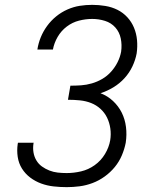

<svg xmlns="http://www.w3.org/2000/svg" viewBox="-20 -763 640 791"><path d="M255 8Q228 8 201 5Q174 2 149.5 -7Q125 -16 104.5 -31.5Q84 -47 70.5 -68.5Q57 -90 53 -116.5Q49 -143 53 -170Q53 -171 53.5 -172.5Q54 -174 54 -175H119Q118 -174 118 -173Q118 -172 118 -172Q115 -153 118 -135Q121 -117 130 -102Q139 -87 153 -77Q167 -67 183.5 -60.5Q200 -54 218 -52Q236 -50 255 -50Q284 -50 314 -57Q344 -64 370 -82.5Q396 -101 412.5 -128.5Q429 -156 434 -185Q438 -210 434.5 -234Q431 -258 421 -278.5Q411 -299 394 -314.5Q377 -330 355.5 -338.5Q334 -347 309.5 -349.5Q285 -352 260 -352L270 -410Q292 -410 314 -411.5Q336 -413 358.5 -419.5Q381 -426 401.5 -438Q422 -450 438 -468Q454 -486 464.5 -507Q475 -528 479 -550Q483 -578 477.5 -604.5Q472 -631 455 -650Q438 -669 412.5 -677Q387 -685 360 -685Q333 -685 305.5 -678Q278 -671 255 -653.5Q232 -636 217.5 -611Q203 -586 198 -559Q198 -559 198 -559Q198 -559 198 -559H133Q134 -559 134 -559Q134 -559 134 -559Q138 -585 148 -609.5Q158 -634 174 -656Q190 -678 211.5 -695.5Q233 -713 258 -724Q283 -735 308.5 -739Q334 -743 360 -743Q387 -743 414 -738.5Q441 -734 464 -722.5Q487 -711 504.5 -692Q522 -673 532 -649Q542 -625 544.5 -598Q547 -571 543 -543Q538 -516 525.5 -489.5Q513 -463 493 -441Q473 -419 447.5 -403.5Q422 -388 394 -379Q423 -368 445.5 -347Q468 -326 481.5 -299Q495 -272 499 -240Q503 -208 498 -175Q493 -149 482 -123Q471 -97 453 -75Q435 -53 411.5 -36Q388 -19 361.5 -9Q335 1 308 4.5Q281 8 255 8Z"/></svg>

Font: Iosevka SS04 Lt Ex Obl
Style: Regular
Weight: 300
Width: 7
Italic angle: -9°
Monospace: yes
Designer: Belleve Invis
Foundry: Belleve Invis
Version: Version 19.0.0; ttfautohint (v1.8.4)